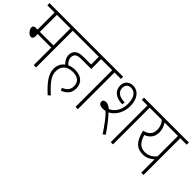

<svg xmlns="http://www.w3.org/2000/svg" viewBox="29 -1337 2172 2172"><g transform="rotate(45 1115.0 -251.0)"><path d="M407 -587H510V-622H0V-587H116V-315H90C59 -315 49 -301 49 -283C49 -252 86 -202 121 -202C140 -202 153 -214 153 -244V-280H370V0H407ZM370 -587V-315H153V-587Z M776 -44 791 -12C859 -40 898 -79 898 -155C898 -225 854 -294 740 -294C706 -294 675 -288 648 -275C625 -295 604 -324 604 -358C604 -378 609 -394 619 -405C634 -422 657 -429 702 -429H861V-587H964V-622H496V-587H824V-464H708C641 -464 611 -451 590 -426C575 -410 567 -389 567 -361C567 -316 591 -282 617 -256C580 -228 557 -186 557 -131C557 -47 611 28 723 130L749 106C619 -14 595 -64 595 -131C595 -207 646 -259 739 -259C827 -259 861 -214 861 -152C861 -92 825 -62 776 -44Z M1075 -587H1178V-622H950V-587H1038V0H1075Z M1269 -203C1284 -203 1298 -204 1312 -208C1360 -160 1411 -94 1474 2L1503 -18C1458 -88 1395 -170 1346 -220C1421 -257 1471 -345 1471 -443C1471 -568 1407 -632 1332 -632C1264 -632 1224 -589 1224 -528C1224 -447 1286 -397 1390 -394L1397 -429C1279 -430 1260 -489 1260 -526C1260 -567 1281 -598 1329 -598C1394 -598 1434 -543 1434 -445C1434 -347 1387 -275 1321 -249C1293 -273 1271 -284 1244 -284C1219 -284 1202 -272 1202 -248C1202 -223 1222 -203 1269 -203ZM1638 -587H1741V-622H1512V-587H1602V0H1638Z M2230 -622H1727V-587H1833C1858 -555 1876 -519 1876 -473C1876 -406 1845 -369 1769 -350C1799 -219 1854 -157 1954 -157C2014 -157 2059 -184 2090 -213V0H2127V-587H2230ZM1813 -325C1875 -349 1914 -392 1914 -470C1914 -515 1897 -555 1876 -587H2090V-261C2054 -217 2010 -192 1954 -192C1876 -192 1838 -241 1813 -325Z"/></g></svg>

Font: Noto Sans Devanagari UI SemiCondensed ExtraLight
Style: Regular
Weight: 200
Width: 4
Designer: Jelle Bosma - Monotype Design Team
Foundry: Monotype Imaging Inc.
Version: Version 2.004